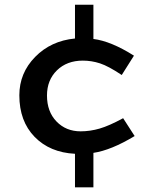

<svg xmlns="http://www.w3.org/2000/svg" viewBox="-20 -652 654 814"><path d="M297.9 142.1V0Q191.4 -5.4 126.7 -71.8Q62 -138.2 62 -248Q62 -342.3 128.9 -410.6Q195.8 -479 297.9 -488.8V-631.8H376V-486.8Q450.7 -477.5 547.9 -416L496.1 -334Q439.9 -371.6 404.1 -383.3Q368.2 -395 331.1 -395Q263.7 -395 221.4 -353.8Q179.2 -312.5 179.2 -247.1Q179.2 -178.7 219.5 -137Q259.8 -95.2 321.8 -95.2Q361.8 -95.2 402.3 -106.9Q442.9 -118.7 502 -150.9L550.8 -75.2Q451.2 -15.1 376 -3.9V142.1Z"/></svg>

Font: IntelOne Mono Medium
Style: Regular
Weight: 500
Designer: Fred Shallcrass
Foundry: Frere-Jones Type LLC
Version: Version 1.200;hotconv 1.1.0;makeotfexe 2.6.0;FJTRelease1.2